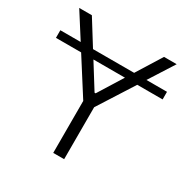

<svg xmlns="http://www.w3.org/2000/svg" viewBox="-166 -868 979 1008"><g transform="rotate(30 324.0 -363.5)"><path d="M647.7 -576.3H523.1L619.3 -727.3H542.6L448.5 -576.3H199.2L105.1 -727.3H28.4L124.6 -576.3H1.1V-530.2H153.8L290.8 -315V0H356.9V-315L494 -530.2H647.7ZM228.3 -530.2H419.4L327.1 -382.1H320.7Z"/></g></svg>

Font: Karasuma Gothic
Style: Light
Weight: 300
Designer: Rasmus Andersson / Ryoko Nishizuka
Foundry: rsms
Version: Version 1.00